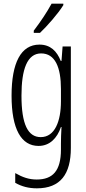

<svg xmlns="http://www.w3.org/2000/svg" viewBox="-20 -785 471 1046"><path d="M325 -765H261C234 -716 204 -671 164 -618V-606H198C237 -643 297 -711 325 -757ZM195 -542C94 -542 43 -443 43 -264C43 -81 96 10 190 10C250 10 291 -31 312 -93H315C313 -57 312 -28 312 -2V30C312 146 267 193 180 193C138 193 103 181 63 158V211C98 231 136 241 181 241C309 241 366 164 366 21V-532H321L315 -453H311C290 -506 255 -542 195 -542ZM204 -494C280 -494 312 -419 312 -300V-233C312 -125 279 -38 202 -38C132 -38 97 -108 97 -264C97 -407 128 -494 204 -494Z"/></svg>

Font: Noto Sans Display Condensed Light
Style: Regular
Weight: 300
Width: 3
Designer: Monotype Design Team
Foundry: Monotype Imaging Inc.
Version: Version 1.900